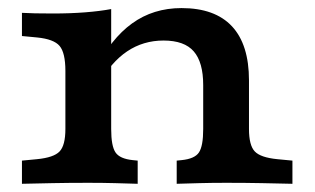

<svg xmlns="http://www.w3.org/2000/svg" viewBox="-20 -448 767 468"><path d="M195.2 -2.4Q146.7 -2.4 108.3 -1.6Q69.8 -0.8 33.5 0V-56.5L70.2 -60Q111.1 -64 125.2 -78.8Q139.4 -93.6 139.4 -133.6V-208.2H251V-133.6Q251 -91.9 261.6 -76.4Q272.1 -60.9 303.7 -57.7L315.6 -56.5V0Q288.8 -0.8 260 -1.6Q231.1 -2.4 195.2 -2.4ZM139.4 -208.2V-275Q139.4 -319.4 125.2 -336.1Q111.1 -352.7 70.2 -356.7L33.5 -360.2V-416.7Q48.7 -415.9 65.4 -415.5Q82.2 -415.1 108.8 -415.1Q151.4 -415.1 187.2 -417.9Q223.1 -420.7 251 -425.9V-416.7V-208.2ZM475.3 -208.2V-240.8Q475.3 -296 452.4 -322.6Q429.5 -349.2 378.6 -349.2Q329.2 -349.2 289.9 -322.8Q250.7 -296.5 221.5 -243.6L213.6 -279.3Q250.1 -353.5 301.9 -390.9Q353.7 -428.3 422.4 -428.3Q503.9 -428.3 545.4 -383.9Q586.9 -339.4 586.9 -252V-208.2ZM531.1 -2.4Q495.5 -2.4 466.5 -1.6Q437.5 -0.8 410.7 0V-56.5L422.6 -57.7Q454.6 -60.9 464.9 -76.4Q475.3 -91.9 475.3 -133.6V-208.2H586.9V-133.6Q586.9 -93.6 601.1 -78.8Q615.2 -64 656.1 -60L692.8 -56.5V0Q657 -0.8 618.3 -1.6Q579.6 -2.4 531.1 -2.4Z"/></svg>

Font: Playfair 5pt SemiExpanded Light
Style: Regular
Weight: 300
Width: 6
Designer: Claus Eggers Sørensen
Foundry: Claus Eggers Sørensen
Version: Version 2.203